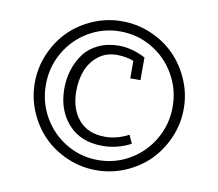

<svg xmlns="http://www.w3.org/2000/svg" viewBox="-73 -718 918 807"><g transform="rotate(10 386.5 -315.0)"><path d="M385.7 -41Q459.5 -41 521.7 -77.9Q584 -114.7 620.4 -178Q656.7 -241.2 656.7 -315.4Q656.7 -389.6 620.4 -452.9Q584 -516.1 521.7 -553Q459.5 -589.8 385.7 -589.8Q312.5 -589.8 250.2 -553Q188 -516.1 151.9 -453.1Q115.7 -390.1 115.7 -315.4Q115.7 -240.7 151.9 -177.7Q188 -114.7 250.2 -77.9Q312.5 -41 385.7 -41ZM93.5 -192.1Q68.4 -251 68.4 -315.4Q68.4 -379.9 93.5 -438.7Q118.7 -497.6 161.1 -540.3Q203.6 -583 262.5 -608.2Q321.3 -633.3 385.7 -633.3Q450.2 -633.3 509.3 -608.2Q568.4 -583 610.8 -540.3Q653.3 -497.6 678.7 -438.7Q704.1 -379.9 704.1 -315.4Q704.1 -251 678.7 -192.1Q653.3 -133.3 610.8 -90.6Q568.4 -47.9 509.3 -22.7Q450.2 2.4 385.7 2.4Q321.3 2.4 262.5 -22.7Q203.6 -47.9 161.1 -90.6Q118.7 -133.3 93.5 -192.1ZM397.5 -142.6Q449.2 -142.6 498.5 -168.9L514.6 -133.3Q457.5 -103 394 -103Q300.8 -103 247.8 -162.1Q194.8 -221.2 194.8 -312.5Q194.8 -355 206.8 -393.1Q218.8 -431.2 241.7 -462.2Q264.6 -493.2 303 -511.5Q341.3 -529.8 389.6 -529.8Q446.8 -529.8 503.9 -499.5V-402.8H460.4V-477.5Q427.7 -490.2 388.2 -490.2Q342.3 -490.2 309.1 -463.9Q275.9 -437.5 261 -397.9Q246.1 -358.4 246.1 -311.5Q246.1 -235.4 285.6 -189Q325.2 -142.6 397.5 -142.6Z"/></g></svg>

Font: Anaheim
Style: Regular
Weight: 400
Designer: vernon adams
Foundry: vernon adams
Version: Version 1.002; ttfautohint (v0.93.5-3d13) -l 8 -r 50 -G 200 